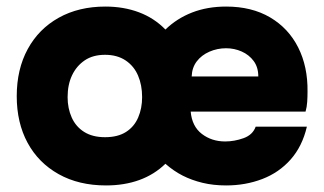

<svg xmlns="http://www.w3.org/2000/svg" viewBox="-20 -557 988 585"><path d="M303 8Q220 8 158.5 -26.5Q97 -61 64 -122Q31 -183 31 -264Q31 -346 64.5 -407.5Q98 -469 159 -503Q220 -537 301 -537Q357 -537 403.5 -519.5Q450 -502 484 -467Q519 -501 565.5 -519Q612 -537 669 -537Q747 -537 803 -504Q859 -471 888.5 -412.5Q918 -354 917 -278Q917 -262 916 -246.5Q915 -231 911 -217H561Q565 -172 595 -149Q625 -126 666 -126Q694 -126 722 -136Q750 -146 759 -171H915Q901 -111 865.5 -71Q830 -31 779 -11.5Q728 8 669 8Q630 8 597 0Q564 -8 536.5 -22Q509 -36 484 -58Q450 -25 404.5 -8.5Q359 8 303 8ZM300 -139Q339 -139 364 -155Q389 -171 401 -199Q413 -227 413 -261Q413 -298 400.5 -327Q388 -356 362.5 -373Q337 -390 300 -390Q263 -390 238 -373Q213 -356 199.5 -327.5Q186 -299 186 -261Q186 -227 198.5 -199Q211 -171 236.5 -155Q262 -139 300 -139ZM564 -324H767Q767 -352 753 -371Q739 -390 716.5 -400Q694 -410 669 -410Q642 -410 618 -399.5Q594 -389 579.5 -370Q565 -351 564 -324Z"/></svg>

Font: Onest ExtraBold
Style: Regular
Weight: 800
Designer: Dmitri Voloshin, Andrey Kudryavtsev
Foundry: Dmitri Voloshin, Andrey Kudryavtsev
Version: Version 1.000;gftools[0.9.33]